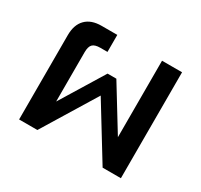

<svg xmlns="http://www.w3.org/2000/svg" viewBox="-118 -687 880 840"><g transform="rotate(30 322.0 -267.5)"><path d="M64.9 0V-425.8Q64.9 -478.5 92.8 -506.8Q120.6 -535.2 172.9 -535.2H252V-449.2H215.8Q188.5 -449.2 177.2 -437.7Q166 -426.3 166 -397.9V-148.9L299.8 -367.2H344.2L478 -148.9V-535.2H579.1V0H486.8L321.8 -269L157.2 0Z"/></g></svg>

Font: Prompt
Style: Regular
Weight: 400
Designer: Katatrad Team
Foundry: CadsonDemak
Version: Version 1.000;PS 001.000;hotconv 1.0.88;makeotf.lib2.5.64775